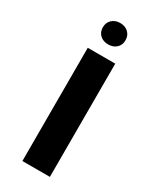

<svg xmlns="http://www.w3.org/2000/svg" viewBox="-227 -965 838 1028"><g transform="rotate(30 192.0 -451.0)"><path d="M107 -700H277V0H107ZM122 -836Q122 -865 141.5 -883.5Q161 -902 192 -902Q223 -902 242.5 -883.5Q262 -865 262 -836Q262 -806 242.5 -788Q223 -770 192 -770Q161 -770 141.5 -788Q122 -806 122 -836Z"/></g></svg>

Font: Fahkwang
Style: Bold
Weight: 700
Designer: Suppakit Chalermlarp | Katatrad Co.,Ltd.
Foundry: Cadson Demak Co.,Ltd.
Version: Version 1.000; ttfautohint (v1.6)